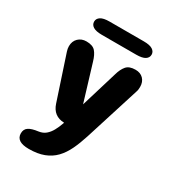

<svg xmlns="http://www.w3.org/2000/svg" viewBox="-209 -776 1037 1137"><g transform="rotate(30 309.5 -208.0)"><path d="M164.5 238Q78 238 78 181Q78 152.5 98.8 138.8Q119.5 125 163.5 119.5Q191.5 115.5 210.2 99.8Q229 84 242.5 59.5Q256 35 266.5 5L268.5 -1Q194.5 -3 171 -75.5L72.5 -373.5Q66.5 -391.5 66.5 -408Q66.5 -442.5 88.2 -463.5Q110 -484.5 143 -484.5Q186 -484.5 205 -463Q224 -441.5 236 -400L311.5 -151.5L386.5 -399.5Q397.5 -439 416.8 -461.8Q436 -484.5 479 -484.5Q512.5 -484.5 532.5 -464Q552.5 -443.5 552.5 -409.5Q552.5 -401.5 551.5 -392.5Q550.5 -383.5 547 -374L429 0Q411.5 55 390.5 99Q369.5 143 339.8 174Q310 205 267.2 221.5Q224.5 238 164.5 238ZM123 -609Q123 -629.5 142 -642Q161 -654.5 202.5 -654.5H436.5Q478 -654.5 497 -642Q516 -629.5 516 -609Q516 -588 497 -575.8Q478 -563.5 436.5 -563.5H202.5Q161 -563.5 142 -575.8Q123 -588 123 -609Z"/></g></svg>

Font: Sono ExtraLight Monospace
Style: Bold
Weight: 700
Version: Version 2.112